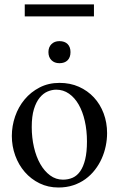

<svg xmlns="http://www.w3.org/2000/svg" viewBox="-20 -836 540 871"><path d="M465.8 -231.9Q465.8 -203.1 459.7 -173.6Q453.6 -144 441.4 -116.7Q429.2 -89.4 410.6 -65.4Q392.1 -41.5 367.7 -23.7Q343.3 -5.9 312.5 4.4Q281.7 14.6 245.1 14.6Q198.2 14.6 159.4 -4.4Q120.6 -23.4 92.5 -55.7Q64.5 -87.9 49.1 -130.4Q33.7 -172.9 33.7 -219.2Q33.7 -264.6 48.6 -307.9Q63.5 -351.1 91.6 -384.8Q119.6 -418.5 159.7 -439.2Q199.7 -460 250 -460Q298.3 -460 337.9 -442.4Q377.4 -424.8 406 -394Q434.6 -363.3 450.2 -321.5Q465.8 -279.8 465.8 -231.9ZM374.5 -194.3Q374.5 -244.1 364.7 -287.1Q355 -330.1 336.9 -361.6Q318.8 -393.1 293 -411.1Q267.1 -429.2 234.9 -429.2Q215.8 -429.2 196 -420.9Q176.3 -412.6 160.2 -393.1Q144 -373.5 134 -341.1Q124 -308.6 124 -259.8Q124 -211.9 134 -168.5Q144 -125 162.6 -92.3Q181.2 -59.6 207.3 -40.3Q233.4 -21 265.6 -21Q290 -21 310.1 -30Q330.1 -39.1 344.2 -59.6Q358.4 -80.1 366.5 -113.3Q374.5 -146.5 374.5 -194.3ZM299.8 -599.6Q299.8 -575.7 286.6 -562.5Q273.4 -549.3 249.5 -549.3Q227.1 -549.3 213.4 -563Q199.7 -576.7 199.7 -599.6Q199.7 -622.1 213.4 -635.7Q227.1 -649.4 249.5 -649.4Q273.4 -649.4 286.6 -636.2Q299.8 -623 299.8 -599.6ZM92.3 -761.7V-815.9H406.2V-761.7Z"/></svg>

Font: Doulos SIL Afr
Style: Regular
Weight: 400
Designer: Walt Agee, Victor Gaultney, Peter Martin, Debbi Hosken, Becca Hirsbrunner
Foundry: SIL International
Version: Version 5.000